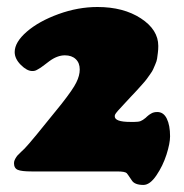

<svg xmlns="http://www.w3.org/2000/svg" viewBox="-20 -792 526 549"><path d="M72.3 -588.9Q57.1 -588.9 39.6 -606.4Q22 -624 22 -643.1Q22 -671.4 56.6 -701.4Q91.3 -731.4 147.2 -751.7Q203.1 -772 258.8 -772Q333 -772 382.8 -739.5Q432.6 -707 432.6 -660.6Q432.6 -650.4 431.4 -641.1Q430.2 -631.8 429.2 -624.5Q428.2 -617.2 424.1 -608.2Q419.9 -599.1 418 -594Q416 -588.9 408.9 -579.1Q401.9 -569.3 398.9 -565.2Q396 -561 385.7 -549.6Q375.5 -538.1 371.6 -533.9Q367.7 -529.8 354.2 -515.4Q340.8 -501 335.4 -495.1Q311.5 -470.2 309.1 -464.4Q308.1 -461.9 308.1 -459.5Q308.1 -443.4 352.5 -443.4H364.3Q376 -443.4 382.1 -445.8Q388.2 -448.2 396.5 -455.1Q397 -455.6 400.6 -459Q404.3 -462.4 406.2 -463.6Q408.2 -464.8 412.1 -467.3Q416 -469.7 420.4 -470.7Q424.8 -471.7 429.7 -471.7Q447.8 -471.7 457 -452.6Q466.3 -433.6 466.3 -402.3Q466.3 -382.3 456.1 -350.1Q445.8 -317.9 427.2 -290.5Q408.7 -263.2 390.1 -263.2Q364.3 -263.2 356.4 -276.9Q344.7 -294.4 342.3 -296.9Q337.4 -301.8 314.5 -301.8H70.3Q41.5 -301.8 30.8 -306.4Q20 -311 20 -325.7Q20 -331.5 23.4 -337.6Q26.9 -343.8 29.5 -346.9Q32.2 -350.1 40.3 -357.7Q48.3 -365.2 50.3 -367.2Q66.9 -383.8 155.3 -494.1Q189.5 -537.6 198.2 -556.2Q208 -575.7 208 -593.3Q208 -612.3 196.5 -623Q185.1 -633.8 165.5 -633.8Q143.6 -633.8 120.6 -616.7Q115.7 -613.3 107.7 -606.9Q99.6 -600.6 96.4 -598.6Q93.3 -596.7 88.4 -593.8Q83.5 -590.8 80.1 -589.8Q76.7 -588.9 72.3 -588.9Z"/></svg>

Font: Cooper* Black
Style: Regular
Weight: 900
Designer: Owen Earl
Foundry: indestructible type*
Version: Version 0.001